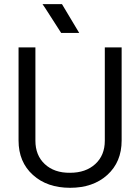

<svg xmlns="http://www.w3.org/2000/svg" viewBox="-20 -894 675 924"><path d="M184.6 -874H278.3L361.3 -735.4H274.4L197.3 -855.5ZM484.4 -666H565.4V-217.8Q565.4 -114.3 496.1 -51.8Q427.7 9.8 317.4 9.8Q207 9.8 138.7 -51.8Q69.3 -114.3 69.3 -217.8V-666H150.4V-216.8Q150.4 -146.5 195.3 -104.5Q241.2 -61.5 317.4 -62.5Q392.6 -62.5 438.5 -104.5Q484.4 -146.5 484.4 -216.8Z"/></svg>

Font: BF_TEXT
Style: Regular
Weight: 400
Foundry: EA DICE
Version: Version 1.404